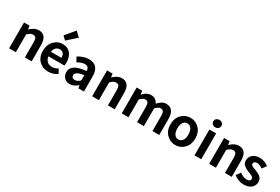

<svg xmlns="http://www.w3.org/2000/svg" viewBox="105 -2256 5261 3602"><g transform="rotate(30 2735.0 -455.0)"><path d="M158 0V-560H278L288 -486H292Q382 -574 474 -574Q647 -574 647 -349V0H500V-331Q500 -395 481.5 -421.5Q463 -448 421 -448Q389 -448 364 -433.5Q339 -419 304 -385V0Z M1007 14Q887 14 808 -65Q729 -144 729 -279Q729 -410 807 -492Q885 -574 990 -574Q1102 -574 1163 -500Q1224 -426 1224 -306Q1224 -262 1217 -239H872Q881 -171 922 -135Q963 -99 1027 -99Q1091 -99 1153 -138L1203 -48Q1113 14 1007 14ZM870 -336H1098Q1098 -395 1071.5 -427.5Q1045 -460 992 -460Q946 -460 912 -427.5Q878 -395 870 -336ZM994 -650 921 -721 1091 -924 1191 -826Z M1476 14Q1402 14 1356 -33Q1310 -80 1310 -152Q1310 -242 1386.5 -291.5Q1463 -341 1632 -359Q1628 -456 1537 -456Q1475 -456 1383 -403L1330 -500Q1449 -574 1564 -574Q1670 -574 1724.5 -511.5Q1779 -449 1779 -327V0H1659L1648 -60H1645Q1559 14 1476 14ZM1524 -101Q1577 -101 1632 -156V-269Q1450 -245 1450 -164Q1450 -101 1524 -101Z M1957 0V-560H2077L2087 -486H2091Q2181 -574 2273 -574Q2446 -574 2446 -349V0H2299V-331Q2299 -395 2280.5 -421.5Q2262 -448 2220 -448Q2188 -448 2163 -433.5Q2138 -419 2103 -385V0Z M2598 0V-560H2718L2728 -485H2732Q2817 -574 2904 -574Q3015 -574 3058 -476Q3102 -523 3144 -548.5Q3186 -574 3236 -574Q3323 -574 3366.5 -515.5Q3410 -457 3410 -349V0H3263V-331Q3263 -394 3244.5 -421Q3226 -448 3185 -448Q3137 -448 3077 -385V0H2930V-331Q2930 -394 2911.5 -421Q2893 -448 2852 -448Q2804 -448 2744 -385V0Z M3492 -279Q3492 -414 3571 -494Q3650 -574 3761 -574Q3872 -574 3951 -494Q4030 -414 4030 -279Q4030 -146 3950.5 -66Q3871 14 3761 14Q3651 14 3571.5 -66Q3492 -146 3492 -279ZM3880 -279Q3880 -360 3848.5 -407Q3817 -454 3761 -454Q3705 -454 3673.5 -407Q3642 -360 3642 -279Q3642 -199 3673.5 -152.5Q3705 -106 3761 -106Q3817 -106 3848.5 -152.5Q3880 -199 3880 -279Z M4174 0V-560H4320V0ZM4160 -730Q4160 -766 4184.5 -788Q4209 -810 4248 -810Q4286 -810 4310.5 -788Q4335 -766 4335 -730Q4335 -696 4310.5 -673Q4286 -650 4248 -650Q4210 -650 4185 -672.5Q4160 -695 4160 -730Z M4492 0V-560H4612L4622 -486H4626Q4716 -574 4808 -574Q4981 -574 4981 -349V0H4834V-331Q4834 -395 4815.5 -421.5Q4797 -448 4755 -448Q4723 -448 4698 -433.5Q4673 -419 4638 -385V0Z M5240 14Q5185 14 5127 -8Q5069 -30 5027 -65L5094 -157Q5172 -96 5244 -96Q5325 -96 5325 -155Q5325 -169 5317.5 -180.5Q5310 -192 5292.5 -202Q5275 -212 5261 -218Q5247 -224 5221 -234Q5212 -237 5208 -239Q5177 -251 5153.5 -263.5Q5130 -276 5105.5 -295Q5081 -314 5068 -341.5Q5055 -369 5055 -402Q5055 -478 5112 -526Q5169 -574 5263 -574Q5361 -574 5454 -505L5388 -416Q5319 -464 5267 -464Q5231 -464 5212 -449.5Q5193 -435 5193 -410Q5193 -403 5194.5 -397Q5196 -391 5200.5 -386Q5205 -381 5209 -376.5Q5213 -372 5221 -367.5Q5229 -363 5235 -360Q5241 -357 5251.5 -352.5Q5262 -348 5268.5 -346Q5275 -344 5288 -339Q5301 -334 5307 -332Q5341 -319 5363.5 -307.5Q5386 -296 5411.5 -276.5Q5437 -257 5450 -228.5Q5463 -200 5463 -163Q5463 -86 5404.5 -36Q5346 14 5240 14Z"/></g></svg>

Font: NotoSansHansBold
Style: Bold
Weight: 700
Designer: Ryoko NISHIZUKA  (kana & ideographs); Paul D. Hunt (Latin, Greek & Cyrillic); Wenlong ZHANG  (bopomofo); Sandoll Communi
Foundry: Adobe Systems Incorporated
Version: Version 1.00;December 8, 2021;FontCreator 13.0.0.2675 64-bit